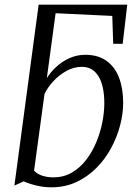

<svg xmlns="http://www.w3.org/2000/svg" viewBox="-20 -790 582 820"><path d="M199 10Q167.5 10 135 2.2Q102.5 -5.5 81.5 -15.5L41.5 2.5L145 -770H523.5L504 -603H463.5L459.5 -722L217.5 -733.5L180 -456Q196 -482.5 221 -505.2Q246 -528 277.5 -542Q309 -556 344 -556Q399 -556 435 -530Q471 -504 488.5 -458Q506 -412 506 -351Q506 -304 492.8 -253.8Q479.5 -203.5 454 -156.5Q428.5 -109.5 391 -72Q353.5 -34.5 305.5 -12.2Q257.5 10 199 10ZM207.5 -32.5Q251 -32.5 286 -52.5Q321 -72.5 347 -106Q373 -139.5 390.5 -181Q408 -222.5 416.8 -266.2Q425.5 -310 425.5 -349.5Q425.5 -423 400.8 -463.8Q376 -504.5 329.5 -504.5Q295 -504.5 263.2 -486.8Q231.5 -469 207 -442.2Q182.5 -415.5 170 -388L125.5 -61Q140 -46 161.8 -39.2Q183.5 -32.5 207.5 -32.5Z"/></svg>

Font: Merriweather 48pt Light
Style: Italic
Weight: 300
Italic angle: -7.8°
Version: Version 2.101